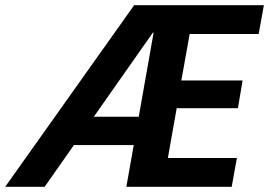

<svg xmlns="http://www.w3.org/2000/svg" viewBox="-55 -720 1037 740"><path d="M-35 0 462 -700H962L942 -589H676L644 -410H880L862 -303H626L592 -111H858L838 0H432L537 -594H534L117 0ZM124 -161 186 -270H539L547 -161Z"/></svg>

Font: DM Sans 36pt ExtraBold
Style: Italic
Weight: 800
Italic angle: -10°
Designer: Colophon Foundry, Jonny Pinhorn
Foundry: Colophon Foundry
Version: Version 4.004;gftools[0.9.30]